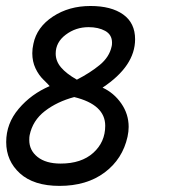

<svg xmlns="http://www.w3.org/2000/svg" viewBox="-88 -601 582 635"><path d="M358.8 -471.2Q358.8 -382.5 251.2 -311.2Q288.8 -293.8 313.1 -258.8Q337.5 -223.8 337.5 -181.2Q337.5 -166.2 333.8 -148.8Q317.5 -75 258.1 -30.6Q198.8 13.8 108.8 13.8Q23.8 13.8 -21.9 -27.5Q-67.5 -68.8 -67.5 -131.2Q-67.5 -192.5 -26.2 -241.2Q15 -290 76.2 -316.2Q72.5 -321.2 56.2 -336.9Q40 -352.5 29.4 -375Q18.8 -397.5 18.8 -425Q18.8 -440 22.5 -456.2Q33.8 -511.2 86.9 -546.2Q140 -581.2 211.2 -581.2Q280 -581.2 319.4 -553.1Q358.8 -525 358.8 -471.2ZM96.2 -423.8Q96.2 -398.8 113.8 -378.1Q131.2 -357.5 166.2 -337.5Q210 -360 241.9 -386.2Q273.8 -412.5 281.2 -447.5Q282.5 -451.2 282.5 -460Q282.5 -486.2 260 -498.8Q237.5 -511.2 205 -511.2Q162.5 -511.2 129.4 -486.2Q96.2 -461.2 96.2 -423.8ZM260 -185Q260 -255 157.5 -280Q101.2 -265 60.6 -233.8Q20 -202.5 10 -153.8Q8.8 -148.8 8.8 -137.5Q8.8 -103.8 36.2 -81.9Q63.8 -60 112.5 -60Q181.2 -60 220.6 -95.6Q260 -131.2 260 -185Z"/></svg>

Font: Cambay
Style: Italic
Weight: 400
Italic angle: -11°
Designer: Pooja Saxena
Foundry: Pooja Saxena
Version: Version 1.019;PS 001.019;hotconv 1.0.70;makeotf.lib2.5.58329